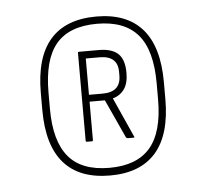

<svg xmlns="http://www.w3.org/2000/svg" viewBox="-38 -739 510 474"><g transform="rotate(-5 217.0 -502.0)"><path d="M217 -305Q141 -305 102.5 -349Q64 -393 64 -481V-523Q64 -611 102.5 -655Q141 -699 217 -699Q292 -699 330.5 -655Q369 -611 369 -523V-481Q369 -393 330.5 -349Q292 -305 217 -305ZM217 -324Q285 -324 318 -362.5Q351 -401 351 -482V-522Q351 -604 318 -642.5Q285 -681 217 -681Q148 -681 115.5 -642.5Q83 -604 83 -522V-482Q83 -402 115.5 -363Q148 -324 217 -324ZM167 -393Q164 -393 164 -396V-614Q164 -616 167 -616H216Q248 -616 263.5 -601.5Q279 -587 279 -554Q279 -528 268.5 -513.5Q258 -499 240 -494L284 -396Q286 -393 283 -393H269Q266 -393 264 -395L220 -491H182V-396Q182 -393 180 -393ZM182 -508H216Q261 -508 261 -549V-558Q261 -598 216 -598H182Z"/></g></svg>

Font: Sofia Sans Condensed Thin
Style: Regular
Weight: 250
Version: Version 4.100